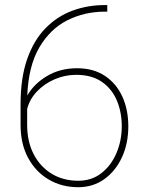

<svg xmlns="http://www.w3.org/2000/svg" viewBox="-20 -741 587 770"><path d="M400.9 -720.7H410.2V-694.3H400.9Q319.3 -694.3 250.2 -659.7Q181.2 -625 137.7 -550.8Q94.2 -476.6 89.4 -357.9Q116.2 -404.8 168.5 -436Q220.7 -467.3 289.1 -467.3Q354.5 -467.3 400.4 -437Q446.3 -406.7 470.5 -354Q494.6 -301.3 494.6 -234.4Q494.6 -165.5 469 -110.1Q443.4 -54.7 398.2 -22.5Q353 9.8 293.9 9.8Q228 9.8 175.8 -20.8Q123.5 -51.3 93 -107.4Q62.5 -163.6 62.5 -240.2V-322.3Q62.5 -428.7 89.1 -504.4Q115.7 -580.1 162.6 -627.9Q209.5 -675.8 270.5 -698.2Q331.5 -720.7 400.9 -720.7ZM88.9 -240.7Q88.9 -172.9 115.2 -122.3Q141.6 -71.8 187.7 -43.9Q233.9 -16.1 293.9 -16.1Q347.7 -16.1 386.7 -46.6Q425.8 -77.1 447 -127Q468.3 -176.8 468.3 -234.4Q468.3 -292 448.2 -338.9Q428.2 -385.7 387.7 -413.3Q347.2 -440.9 285.6 -440.9Q240.2 -440.9 198.7 -422.9Q157.2 -404.8 127.9 -373.8Q98.6 -342.8 88.9 -303.7Z"/></svg>

Font: Vazirmatn RD Thin
Style: Regular
Weight: 100
Designer: Saber Rastikerdar
Foundry: Saber Rastikerdar
Version: Version 32.102